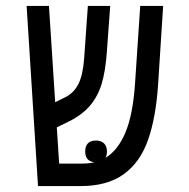

<svg xmlns="http://www.w3.org/2000/svg" viewBox="-20 -629 640 649"><path d="M70 -609H145.5L166.5 -283.5L201 -300.5Q230 -315 245.2 -345.5Q260.5 -376 264.5 -432.5L277 -609H352.5L341 -451Q336.5 -389 324 -346.8Q311.5 -304.5 285 -272.8Q258.5 -241 212 -218L172 -198.5L180 -76H258Q280 -76 299.5 -80.5Q284 -82 276 -91.2Q268 -100.5 268 -117Q268 -135 277.2 -144.5Q286.5 -154 304 -154Q322 -154 331.8 -144.2Q341.5 -134.5 341.5 -117Q341.5 -104 336.5 -95.5Q378.5 -120.5 404 -181.2Q429.5 -242 436.5 -347.5L454 -609H531.5L514.5 -345Q507 -231 480.2 -155.5Q453.5 -80 398 -40Q342.5 0 252.5 0H108.5Z"/></svg>

Font: JuliaMono Light
Style: Italic
Weight: 300
Italic angle: -9°
Monospace: yes
Designer: cormullion
Foundry: corm
Version: Version 0.054; ttfautohint (v1.8.4)